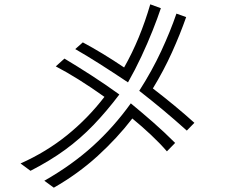

<svg xmlns="http://www.w3.org/2000/svg" viewBox="-20 -823 1040 888"><path d="M724 -785Q709 -740 686 -682Q663 -624 634 -562Q605 -500 572 -442Q500 -490 441 -527.5Q382 -565 328 -596L363 -627Q453 -579 554 -511Q592 -578 622 -651Q652 -724 675 -803ZM844 -219Q786 -271 734.5 -314Q683 -357 624 -403Q683 -495 725.5 -586.5Q768 -678 796 -760L841 -744Q813 -664 775 -580Q737 -496 687 -414Q739 -374 788 -333.5Q837 -293 879 -255ZM75 -67Q194 -120 290.5 -198Q387 -276 463 -375Q403 -418 345.5 -454Q288 -490 238 -516L278 -552Q335 -518 401 -475.5Q467 -433 532 -386Q473 -308 412.5 -245Q352 -182 281.5 -130.5Q211 -79 121 -33ZM752 -123Q719 -161 678 -199.5Q637 -238 592 -275Q522 -184 431.5 -101.5Q341 -19 229 45L185 13Q313 -60 409.5 -147.5Q506 -235 585 -345Q636 -303 687.5 -258Q739 -213 790 -162Z"/></svg>

Font: Train One
Style: Regular
Weight: 400
Designer: Fontworks Inc.
Foundry: Fontworks Inc.
Version: Version 1.100